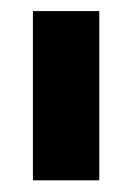

<svg xmlns="http://www.w3.org/2000/svg" viewBox="-20 -710 232 339"><path d="M38.1 -690.4H155.3V-391.6H38.1Z"/></svg>

Font: Altinn-DIN
Style: DIN-Bold
Weight: 700
Designer: Charles Nix
Foundry: Altinn
Version: Version 2.00